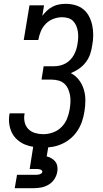

<svg xmlns="http://www.w3.org/2000/svg" viewBox="-20 -763 540 1003"><path d="M206 8Q181 8 156.5 4.5Q132 1 110.5 -8Q89 -17 71 -32.5Q53 -48 42.5 -69Q32 -90 28.5 -114.5Q25 -139 29 -164Q30 -166 30 -167.5Q30 -169 31 -171H109Q108 -170 108 -169Q108 -168 108 -167Q104 -145 109 -124Q114 -103 128.5 -88.5Q143 -74 163.5 -68Q184 -62 206 -62Q231 -62 256.5 -71Q282 -80 301 -99Q320 -118 330 -142.5Q340 -167 344 -192Q347 -210 348 -228.5Q349 -247 346 -264.5Q343 -282 336 -298Q329 -314 316.5 -325.5Q304 -337 286.5 -342Q269 -347 251 -347H197L208 -417H263Q278 -417 293 -420.5Q308 -424 322 -431.5Q336 -439 347.5 -451Q359 -463 366.5 -477Q374 -491 378.5 -505.5Q383 -520 385 -535Q388 -551 388.5 -567.5Q389 -584 386.5 -599.5Q384 -615 378 -629Q372 -643 361.5 -653.5Q351 -664 336 -668.5Q321 -673 305 -673Q282 -673 259 -664.5Q236 -656 219 -638.5Q202 -621 193 -599Q184 -577 180 -554H104L134 -735H210L201 -680Q212 -695 225.5 -707.5Q239 -720 255.5 -728.5Q272 -737 289.5 -740Q307 -743 324 -743Q349 -743 373.5 -736Q398 -729 416.5 -713.5Q435 -698 446 -676Q457 -654 462 -630Q467 -606 467 -580Q467 -554 462 -528Q459 -505 451.5 -482Q444 -459 429 -439Q414 -419 393.5 -404.5Q373 -390 350 -381Q375 -368 392 -346Q409 -324 417.5 -296.5Q426 -269 426 -239.5Q426 -210 421 -180Q417 -155 409 -130.5Q401 -106 386.5 -83Q372 -60 351.5 -42Q331 -24 306.5 -12.5Q282 -1 257 3.5Q232 8 206 8ZM57 220 69 150H169Q174 150 178.5 149.5Q183 149 187.5 147.5Q192 146 196 143Q200 140 201 135Q202 131 198.5 127.5Q195 124 191 122.5Q187 121 182.5 120.5Q178 120 174 120H135L154 0H233L224 54Q237 57 249 64Q261 71 269 81.5Q277 92 279.5 106Q282 120 279 135Q276 154 264.5 172Q253 190 235 201Q217 212 197 216Q177 220 157 220Z"/></svg>

Font: Iosevka Slab Oblique
Style: Regular
Weight: 400
Italic angle: -9°
Monospace: yes
Designer: Belleve Invis
Foundry: Belleve Invis
Version: Version 11.1.1; ttfautohint (v1.8.3)